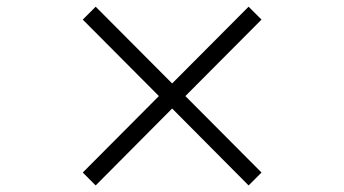

<svg xmlns="http://www.w3.org/2000/svg" viewBox="-20 -590 1040 580"><path d="M731 -29.8 500 -262.2 269 -29.8 230 -68.8 460 -299.8 230 -530.8 269 -569.8 500 -337.9 731 -569.8 770 -530.8 540 -299.8 770 -68.8Z"/></svg>

Font: Charis SIL APac
Style: Italic
Weight: 400
Italic angle: -11°
Foundry: SIL International
Version: Version 5.000